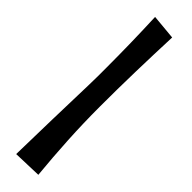

<svg xmlns="http://www.w3.org/2000/svg" viewBox="-267 -733 754 754"><g transform="rotate(45 109.5 -356.5)"><path d="M168.9 22.5 49.8 26.4Q51.8 -73.2 54.2 -170.9Q56.6 -268.6 59.6 -367.2Q60.5 -392.6 60.5 -416.5Q60.5 -440.4 60.5 -465.8Q60.5 -602.5 54.7 -740.2L159.2 -730.5Q155.3 -630.9 152.8 -533.2Q150.4 -435.5 150.4 -336.9Q150.4 -246.1 155.3 -156.7Q160.2 -67.4 168.9 22.5Z"/></g></svg>

Font: Slackey
Style: Regular
Weight: 400
Designer: Squid
Foundry: Font Diner, Inc DBA Sideshow
Version: Version 1.000